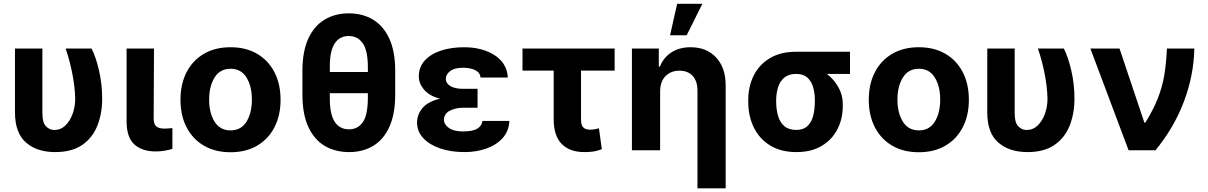

<svg xmlns="http://www.w3.org/2000/svg" viewBox="-20 -806 6480 1030"><path d="M60.4 -545.5H207.4V-201.7Q207 -148.8 226.4 -128.7Q245.7 -108.7 271.3 -108.7Q306.1 -108.7 331.1 -133.2Q356.2 -157.7 369.9 -196.2Q383.5 -234.7 383.5 -277Q381.7 -342.3 367.5 -413.5Q353.3 -484.7 332 -545.5H471.2Q494.3 -500.7 511.2 -427.7Q528.1 -354.8 528.1 -277Q528.1 -196.4 502.1 -131.4Q476.2 -66.4 420.6 -28.2Q365.1 9.9 275.9 9.9Q178.6 9.9 119.5 -41.4Q60.4 -92.7 60.4 -203.1Z M659.1 -545.5H806.1L804.3 -170.8Q804.7 -138.1 819.2 -127.1Q833.8 -116.1 861.9 -116.1Q876.1 -116.1 886.4 -117.2Q896.7 -118.3 904.8 -119V-7.8Q886.4 -1.4 863.3 2.5Q840.2 6.4 815 6.4Q743.3 6.4 701.5 -30.5Q659.8 -67.5 659.1 -152.7Z M1216.6 10.7Q1133.9 10.7 1073.7 -24.7Q1013.5 -60 980.8 -123.4Q948.2 -186.8 948.2 -270.6Q948.2 -355.1 980.8 -418.5Q1013.5 -481.9 1073.7 -517.2Q1133.9 -552.6 1216.6 -552.6Q1299.4 -552.6 1359.6 -517.2Q1419.7 -481.9 1452.4 -418.5Q1485.1 -355.1 1485.1 -270.6Q1485.1 -186.8 1452.4 -123.4Q1419.7 -60 1359.6 -24.7Q1299.4 10.7 1216.6 10.7ZM1217.3 -106.5Q1273.4 -106.5 1302.4 -153.4Q1331.3 -200.3 1331.3 -271.7Q1331.3 -343 1302.4 -390.1Q1273.4 -437.1 1217.3 -437.1Q1160.2 -437.1 1131 -390.1Q1101.9 -343 1101.9 -271.7Q1101.9 -200.3 1131 -153.4Q1160.2 -106.5 1217.3 -106.5Z M2100.1 -425.1V-300.1Q2100.1 -194.2 2068.9 -125.5Q2037.6 -56.8 1981.9 -23.4Q1926.1 9.9 1852.6 9.9Q1778.4 9.9 1721.9 -23.4Q1665.5 -56.8 1633.9 -125.5Q1602.3 -194.2 1602.3 -300.1V-425.1Q1602.3 -529.8 1633.7 -598.4Q1665.1 -666.9 1721.2 -700.6Q1777.3 -734.4 1851.2 -734.4Q1924.7 -734.4 1980.6 -701Q2036.6 -667.6 2068.4 -599.1Q2100.1 -530.5 2100.1 -425.1ZM1953.5 -280.9V-306.1H1749.3V-280.9Q1748.9 -193.2 1775.6 -152.7Q1802.2 -112.2 1852.6 -112.2Q1898.8 -112.2 1926 -150Q1953.1 -187.9 1953.5 -280.9ZM1749.3 -419.7H1953.5V-446.7Q1953.1 -536.6 1925.4 -574.8Q1897.7 -612.9 1851.2 -612.9Q1801.5 -612.9 1775.2 -572.4Q1748.9 -532 1749.3 -446.7Z M2541.9 -285.9V-228H2464.5Q2424.7 -228 2393.5 -212.2Q2362.2 -196.4 2361.5 -163Q2362.2 -138.1 2388.3 -119.5Q2414.4 -100.9 2463.8 -100.9Q2514.6 -100.9 2539.4 -115.2Q2564.3 -129.6 2568.2 -157.3H2712.4Q2710.2 -102.3 2676.3 -65Q2642.4 -27.7 2588.4 -8.9Q2534.4 9.9 2471.6 9.9Q2400.2 9.9 2342.5 -9.4Q2284.8 -28.8 2251.2 -64.3Q2217.7 -99.8 2217.3 -148.4Q2217.7 -192.5 2247 -226.9Q2276.3 -261.4 2339.5 -276.3Q2282.3 -292.3 2254.6 -325.3Q2226.9 -358.3 2226.6 -395.6Q2226.9 -446 2258.3 -481Q2289.8 -516 2344.8 -534.3Q2399.9 -552.6 2470.9 -552.6Q2535.2 -552.6 2587.2 -533.2Q2639.2 -513.8 2670.5 -477.5Q2701.7 -441.1 2704.2 -389.9H2558.2Q2555 -416.9 2529.3 -429.7Q2503.6 -442.5 2463.4 -442.5Q2418.3 -442.5 2395.1 -424.7Q2371.8 -407 2371.4 -383.5Q2371.8 -359 2396.1 -344.3Q2420.5 -329.5 2464.5 -329.5H2541.9Z M3277.3 -545.5V-427.2H3096.9V-165.5Q3096.9 -133.2 3109.7 -121.8Q3122.5 -110.4 3144.2 -110.4Q3160.9 -110.4 3171.2 -112.7Q3181.5 -115.1 3193.2 -117.5L3208.5 -5.7Q3185.7 3.2 3164.2 6.6Q3142.8 9.9 3114.3 9.9Q3036.6 9.9 2993.4 -33.7Q2950.3 -77.4 2950.3 -166.2V-427.2H2783V-545.5Z M3521.3 -315.3V0H3370V-545.5H3514.2V-449.2H3520.6Q3539.1 -497.2 3581.7 -524.9Q3624.3 -552.6 3684.7 -552.6Q3770.6 -552.6 3821.7 -497.7Q3872.9 -442.8 3872.9 -347.3V204.5H3721.6V-320.3Q3721.6 -370.4 3696 -398.6Q3670.5 -426.8 3624.6 -426.8Q3579.2 -426.8 3550.2 -397.5Q3521.3 -368.3 3521.3 -315.3ZM3574.6 -616.8 3612.6 -785.5H3747.9L3663.7 -616.8Z M3994 -258.5V-269.9Q3994.3 -343.4 4024 -402Q4053.6 -460.6 4111 -494.5Q4168.3 -528.4 4251.1 -528.4H4539.8V-409.4H4416.2Q4452.8 -381 4477.1 -339Q4501.4 -296.9 4501.1 -248.6V-238.6Q4501.4 -168.7 4472.3 -112.4Q4443.2 -56.1 4387.6 -23.1Q4332 9.9 4252.5 9.9Q4169.7 9.9 4112 -25.4Q4054.3 -60.7 4024.3 -121.4Q3994.3 -182.2 3994 -258.5ZM4143.8 -269.9V-258.5Q4144.2 -217.3 4154.3 -183.2Q4164.4 -149.1 4188 -129.1Q4211.6 -109 4252.5 -109Q4289.4 -109 4311.1 -129.1Q4332.7 -149.1 4342 -183.2Q4351.2 -217.3 4351.2 -258.5V-269.9Q4351.2 -307.5 4341.8 -339.3Q4332.4 -371.1 4310.5 -390.3Q4288.7 -409.4 4251.1 -409.4Q4212 -409.4 4188.4 -390.3Q4164.8 -371.1 4154.5 -339.3Q4144.2 -307.5 4143.8 -269.9Z M4909.1 10.7Q4826.3 10.7 4766.2 -24.7Q4706 -60 4673.3 -123.4Q4640.6 -186.8 4640.6 -270.6Q4640.6 -355.1 4673.3 -418.5Q4706 -481.9 4766.2 -517.2Q4826.3 -552.6 4909.1 -552.6Q4991.8 -552.6 5052 -517.2Q5112.2 -481.9 5144.9 -418.5Q5177.6 -355.1 5177.6 -270.6Q5177.6 -186.8 5144.9 -123.4Q5112.2 -60 5052 -24.7Q4991.8 10.7 4909.1 10.7ZM4909.8 -106.5Q4965.9 -106.5 4994.9 -153.4Q5023.8 -200.3 5023.8 -271.7Q5023.8 -343 4994.9 -390.1Q4965.9 -437.1 4909.8 -437.1Q4852.6 -437.1 4823.5 -390.1Q4794.4 -343 4794.4 -271.7Q4794.4 -200.3 4823.5 -153.4Q4852.6 -106.5 4909.8 -106.5Z M5276.3 -545.5H5423.3V-201.7Q5422.9 -148.8 5442.3 -128.7Q5461.6 -108.7 5487.2 -108.7Q5522 -108.7 5547.1 -133.2Q5572.1 -157.7 5585.8 -196.2Q5599.4 -234.7 5599.4 -277Q5597.7 -342.3 5583.5 -413.5Q5569.2 -484.7 5547.9 -545.5H5687.1Q5710.2 -500.7 5727.1 -427.7Q5744 -354.8 5744 -277Q5744 -196.4 5718 -131.4Q5692.1 -66.4 5636.5 -28.2Q5581 9.9 5491.8 9.9Q5394.5 9.9 5335.4 -41.4Q5276.3 -92.7 5276.3 -203.1Z M6034.4 0 5829.5 -545.5H5985.8L6119 -148.4H6124.6Q6168 -219.1 6191.6 -279.3Q6215.2 -339.5 6225.9 -402.7Q6236.5 -465.9 6240.1 -545.5H6387.1Q6384.2 -401.3 6331 -260.7Q6277.7 -120 6178.6 0Z"/></svg>

Font: Inter Zeller
Style: Bold
Weight: 700
Designer: Rasmus Andersson; Joe Bland
Foundry: zeller
Version: Version 3.015;git-dec3a8cb1